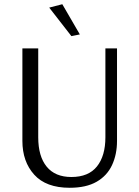

<svg xmlns="http://www.w3.org/2000/svg" viewBox="-20 -879 660 909"><path d="M318 -708 213 -843 275 -859 358 -716ZM310 10Q198 10 142 -52Q86 -114 86 -212V-650H161V-229Q161 -139 201 -90Q241 -41 318 -41Q399 -41 439 -91Q479 -141 479 -229V-650H534V-212Q534 -148 510.5 -97.5Q487 -47 437.5 -18.5Q388 10 310 10Z"/></svg>

Font: Arsenal SC
Style: Regular
Weight: 400
Designer: Andrij Shevchenko
Foundry: Stairsfor
Version: Version 2.001; ttfautohint (v1.8.4.7-5d5b)